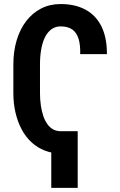

<svg xmlns="http://www.w3.org/2000/svg" viewBox="-20 -741 589 940"><path d="M277.3 -98.6V10.3Q235.8 10.3 199.7 -3.7Q163.6 -17.6 135 -43.7Q106.4 -69.8 86.7 -106.4Q66.9 -143.1 56.2 -188.2Q45.4 -233.4 45.4 -285.6V-425.3Q45.4 -490.2 61.8 -544.4Q78.1 -598.6 108.6 -638.2Q139.2 -677.7 181.6 -699.5Q224.1 -721.2 276.4 -721.2Q348.6 -721.2 399.7 -693.1Q450.7 -665 477.3 -610.4Q503.9 -555.7 503.4 -476.1H372.6Q374 -522 364.3 -552.2Q354.5 -582.5 333 -597.2Q311.5 -611.8 276.4 -611.8Q251.5 -611.8 232.2 -597.9Q212.9 -584 200.4 -559.1Q188 -534.2 181.9 -500.2Q175.8 -466.3 175.8 -426.3V-285.6Q175.8 -253.4 179.9 -225.1Q184.1 -196.8 191.9 -173.6Q199.7 -150.4 211.9 -133.3Q224.1 -116.2 240.5 -107.4Q256.8 -98.6 277.3 -98.6ZM360.4 -98.6V178.7H231V-98.6Z"/></svg>

Font: Roboto Condensed SemiBold
Style: Regular
Weight: 600
Designer: Christian Robertson
Foundry: Google
Version: Version 3.008; 2023